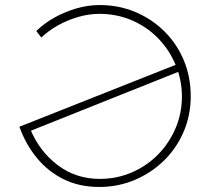

<svg xmlns="http://www.w3.org/2000/svg" viewBox="-20 -735 848 762"><path d="M375 -715Q452 -715 518 -687Q584 -659 633.5 -609.5Q683 -560 710 -494.5Q737 -429 737 -353Q737 -278 709 -212.5Q681 -147 631 -98Q581 -49 515 -21Q449 7 374 7Q295 7 233 -23.5Q171 -54 126.5 -108Q82 -162 57 -232L688 -482L698 -454L87 -210L99 -225Q136 -135 208.5 -80Q281 -25 376 -25Q443 -25 502.5 -50.5Q562 -76 606.5 -121Q651 -166 676.5 -225.5Q702 -285 702 -352Q702 -416 678 -475Q654 -534 610.5 -580Q567 -626 506.5 -653Q446 -680 374 -680Q332 -680 289.5 -667.5Q247 -655 209.5 -634Q172 -613 144 -586L124 -612Q156 -643 196.5 -665.5Q237 -688 283 -701.5Q329 -715 375 -715Z"/></svg>

Font: Josefin Sans ExtraLight
Style: Regular
Weight: 250
Designer: Santiago Orozco
Foundry: Typemade
Version: Version 2.000